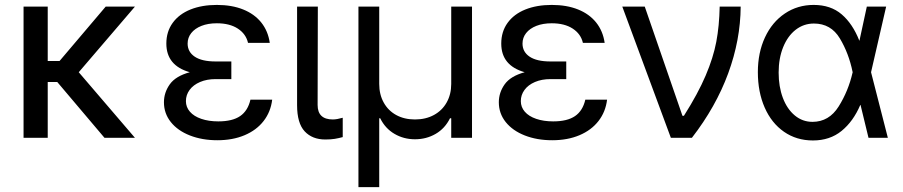

<svg xmlns="http://www.w3.org/2000/svg" viewBox="-20 -557 3650 776"><path d="M172.9 -310.5H220.7L407.2 -530.3H525.4L298.3 -265.1L525.4 0H402.3L211.4 -225.6H172.9V0H75.2V-530.3H172.9Z M747.1 -265.1Q652.3 -292 652.3 -380.9Q652.3 -429.2 678 -464.6Q703.6 -500 749.8 -518.6Q795.9 -537.1 856.4 -537.1Q917 -537.1 962.6 -518.8Q1008.3 -500.5 1035.9 -466.1Q1063.5 -431.6 1070.3 -383.8H982.4Q974.1 -419.9 941.2 -441.4Q908.2 -462.9 856.4 -462.9Q820.8 -462.9 794.2 -452.4Q767.6 -441.9 752.9 -423.3Q738.3 -404.8 738.3 -380.9Q738.3 -347.2 767.1 -327.9Q795.9 -308.6 851.6 -308.6H915V-237.3H851.6Q815.9 -237.3 788.6 -225.6Q761.2 -213.9 746.3 -193.6Q731.4 -173.3 731.4 -148.4Q731.4 -124 747.6 -105.5Q763.7 -86.9 793.5 -76.7Q823.2 -66.4 862.3 -66.4Q919.4 -66.4 950.7 -87.9Q981.9 -109.4 992.2 -154.3H1080.1Q1074.2 -105 1045.4 -67.9Q1016.6 -30.8 968.5 -10.5Q920.4 9.8 858.4 9.8Q796.9 9.8 747.6 -9.5Q698.2 -28.8 670.4 -63.7Q642.6 -98.6 642.6 -143.6Q642.6 -183.1 666.3 -216.3Q689.9 -249.5 747.1 -265.1Z M1264.6 -530.3 1263.7 -132.8Q1263.7 -74.2 1325.2 -74.2Q1341.3 -74.2 1365.2 -81.1V-2.9Q1349.1 1.5 1333 4.2Q1316.9 6.8 1294.9 6.8Q1242.2 6.8 1211.4 -26.1Q1180.7 -59.1 1180.7 -131.8V-530.3Z M1428.7 -530.3H1512.7V-217.8Q1512.7 -175.3 1530.8 -142.6Q1548.8 -109.9 1581.5 -92Q1614.3 -74.2 1657.2 -74.2Q1700.7 -74.2 1733.9 -92.3Q1767.1 -110.4 1785.4 -143.1Q1803.7 -175.8 1803.7 -217.8V-530.3H1887.7V0H1803.7V-79.1H1798.8Q1778.3 -37.6 1740.7 -15.9Q1703.1 5.9 1657.2 5.9Q1611.8 5.9 1574.5 -15.9Q1537.1 -37.6 1516.6 -79.1H1512.7V199.2H1428.7Z M2100.6 -265.1Q2005.9 -292 2005.9 -380.9Q2005.9 -429.2 2031.5 -464.6Q2057.1 -500 2103.3 -518.6Q2149.4 -537.1 2210 -537.1Q2270.5 -537.1 2316.2 -518.8Q2361.8 -500.5 2389.4 -466.1Q2417 -431.6 2423.8 -383.8H2335.9Q2327.6 -419.9 2294.7 -441.4Q2261.7 -462.9 2210 -462.9Q2174.3 -462.9 2147.7 -452.4Q2121.1 -441.9 2106.4 -423.3Q2091.8 -404.8 2091.8 -380.9Q2091.8 -347.2 2120.6 -327.9Q2149.4 -308.6 2205.1 -308.6H2268.6V-237.3H2205.1Q2169.4 -237.3 2142.1 -225.6Q2114.7 -213.9 2099.9 -193.6Q2085 -173.3 2085 -148.4Q2085 -124 2101.1 -105.5Q2117.2 -86.9 2147 -76.7Q2176.8 -66.4 2215.8 -66.4Q2272.9 -66.4 2304.2 -87.9Q2335.4 -109.4 2345.7 -154.3H2433.6Q2427.7 -105 2398.9 -67.9Q2370.1 -30.8 2322 -10.5Q2273.9 9.8 2211.9 9.8Q2150.4 9.8 2101.1 -9.5Q2051.8 -28.8 2023.9 -63.7Q1996.1 -98.6 1996.1 -143.6Q1996.1 -183.1 2019.8 -216.3Q2043.5 -249.5 2100.6 -265.1Z M2495.1 -530.3H2585.9L2738.3 -88.9H2744.1Q2801.3 -179.2 2832 -251.5Q2862.8 -323.7 2875 -387.9Q2887.2 -452.1 2888.7 -530.3H2973.6Q2972.7 -395.5 2923.1 -260.5Q2873.5 -125.5 2776.4 0H2691.4Z M3043 -265.6Q3043 -344.2 3071.8 -406Q3100.6 -467.8 3152.1 -502.4Q3203.6 -537.1 3268.6 -537.1Q3337.4 -537.1 3381.8 -499Q3426.3 -460.9 3453.1 -392.6H3453.6L3483.4 -530.3H3561.5L3500.5 -265.1L3568.4 0H3490.2L3458 -132.8H3457Q3428.7 -66.4 3381.3 -27.8Q3334 10.7 3265.6 10.7Q3199.2 10.7 3148.7 -24.4Q3098.1 -59.6 3070.6 -122.3Q3043 -185.1 3043 -265.6ZM3263.7 -64.5Q3330.6 -64.5 3369.6 -126.7Q3408.7 -189 3425.8 -263.7L3426.3 -265.1L3425.8 -266.6Q3410.6 -341.3 3374.5 -401.6Q3338.4 -461.9 3269.5 -461.9Q3228.5 -461.9 3196 -436.8Q3163.6 -411.6 3145.3 -366.5Q3127 -321.3 3127 -263.7Q3127 -207 3144 -161.6Q3161.1 -116.2 3192.4 -90.3Q3223.6 -64.5 3263.7 -64.5Z"/></svg>

Font: WEMIX Pretendard
Style: Regular
Weight: 400
Designer: Base glyphs from Inter by Rasmus Andersson; Hangeul glyphs from Noto Sans CJK(Source Han Sans) by Jang Soo-young and Kan
Foundry: Kil Hyung-jin
Version: Version 1.000